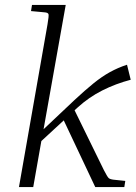

<svg xmlns="http://www.w3.org/2000/svg" viewBox="-20 -760 551 780"><path d="M367 0 239 -271 148 -187 115 0H57L173 -661Q179 -696 177 -702.5Q175 -709 160 -710L106 -715L110 -740H247L157 -235L282 -353Q326 -394 360 -421.5Q394 -449 426.5 -467Q459 -485 496 -497L511 -436Q450 -420 395.5 -392.5Q341 -365 295 -323L283 -312L402 -69Q416 -42 421 -37Q426 -32 441 -30L489 -25L485 0Z"/></svg>

Font: Inria Serif Light
Style: Italic
Weight: 300
Italic angle: -10°
Designer: Black Foundry Team
Foundry: Black Foundry
Version: Version 1.000; ttfautohint (v1.8.3)